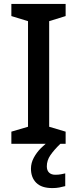

<svg xmlns="http://www.w3.org/2000/svg" viewBox="-20 -734 394 980"><path d="M315 0H38V-62L123 -87V-626L38 -652V-714H315V-652L231 -626V-87L315 -62ZM219 115Q219 136 230.5 147Q242 158 262 158Q279 158 291.5 155.5Q304 153 313 151V216Q298 220 282.5 223Q267 226 247 226Q192 226 165 199Q138 172 138 127Q138 98 152.5 71Q167 44 189.5 21.5Q212 -1 235 -16L288 0Q255 32 237 58.5Q219 85 219 115Z"/></svg>

Font: Noto Sans Bengali Medium
Style: Regular
Weight: 500
Designer: Jelle Bosma - Monotype Design Team
Foundry: Monotype Imaging Inc.
Version: Version 2.003; ttfautohint (v1.8.4.7-5d5b)